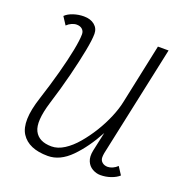

<svg xmlns="http://www.w3.org/2000/svg" viewBox="-118 -741 836 864"><g transform="rotate(20 300.0 -309.0)"><path d="M76 -565 52 -602Q66 -616 90.5 -624Q115 -632 140 -632Q172 -632 191.5 -616Q211 -600 211 -574Q211 -546 200.5 -491.5Q190 -437 172 -365Q154 -293 129 -213Q99 -115 120 -73.5Q141 -32 202 -32Q232 -32 262.5 -51.5Q293 -71 321 -104Q349 -137 373 -176Q397 -215 414 -255.5Q431 -296 438 -330L499 -618H550L436 -85Q435 -80 434.5 -74.5Q434 -69 434 -65Q434 -50 444.5 -41Q455 -32 471 -32Q482 -32 494.5 -37.5Q507 -43 517 -53L541 -16Q527 -3 503 5.5Q479 14 453 14Q433 14 414.5 3.5Q396 -7 387.5 -27.5Q379 -48 385 -78L405 -170Q362 -90 310.5 -38Q259 14 201 14Q109 14 74 -40.5Q39 -95 79 -217Q103 -291 121 -357.5Q139 -424 149 -475Q159 -526 159 -553Q159 -568 149 -577Q139 -586 122 -586Q111 -586 98.5 -580.5Q86 -575 76 -565Z"/></g></svg>

Font: Victor Mono Thin
Style: Italic
Weight: 100
Italic angle: -12°
Monospace: yes
Designer: Rune Bjørnerås
Version: Version 1.561;gftools[0.9.30]